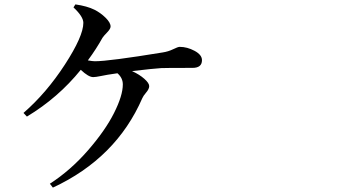

<svg xmlns="http://www.w3.org/2000/svg" viewBox="-20 -811 1540 874"><path d="M314.5 -777.3 323.2 -791Q377 -783.2 410.2 -766.6Q437.5 -752.9 460.4 -730.5Q483.4 -708 483.4 -690.4Q483.4 -679.7 467.8 -663.6Q452.1 -647.5 446.3 -638.7Q418.9 -588.9 379.9 -536.1Q401.4 -532.2 412.1 -532.2Q475.6 -532.2 720.7 -572.3Q746.1 -576.2 768.1 -586.9Q790 -597.7 797.9 -597.7Q832 -597.7 865.7 -579.6Q899.4 -561.5 899.4 -537.1Q899.4 -502 856.4 -502Q729.5 -502 713.9 -501Q679.7 -499 581.1 -487.3Q615.2 -471.7 637.2 -452.1Q659.2 -432.6 659.2 -418.9Q659.2 -406.2 645.5 -390.1Q631.8 -374 627.9 -364.3Q508.8 -90.8 220.7 43L207 25.4Q301.8 -36.1 380.4 -126.5Q459 -216.8 499 -296.4Q539.1 -376 539.1 -426.8Q539.1 -456.1 514.6 -477.5L469.7 -470.7Q461.9 -469.7 438.5 -464.8Q415 -460 404.3 -460Q382.8 -460 347.7 -493.2Q245.1 -366.2 102.5 -280.3L86.9 -296.9Q191.4 -387.7 275.4 -517.1Q359.4 -646.5 359.4 -707Q359.4 -735.4 314.5 -777.3Z"/></svg>

Font: Bpmf Zihi Serif SemiBold
Style: SemiBold
Weight: 600
Foundry: But Ko
Version: Version 1.320